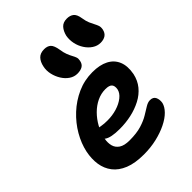

<svg xmlns="http://www.w3.org/2000/svg" viewBox="-236 -936 1060 1060"><g transform="rotate(-45 293.5 -406.0)"><path d="M253 10Q184 10 138.5 -8.5Q93 -27 68 -59.5Q43 -92 36.5 -134.5Q30 -177 40 -226Q51 -278 80.5 -329Q110 -380 154.5 -421.5Q199 -463 254.5 -488Q310 -513 373 -513Q430 -513 467.5 -493.5Q505 -474 520.5 -436.5Q536 -399 526 -345Q517 -303 492 -272.5Q467 -242 429.5 -222.5Q392 -203 348.5 -193.5Q305 -184 258 -184Q189 -184 163.5 -203Q138 -222 142 -244Q144 -258 152 -264.5Q160 -271 175 -271Q186 -271 201 -268Q216 -265 244 -265Q282 -265 316.5 -275.5Q351 -286 375 -305Q399 -324 404 -348Q408 -372 397.5 -384Q387 -396 357 -396Q323 -396 291.5 -381Q260 -366 233.5 -339.5Q207 -313 188 -278.5Q169 -244 161 -205Q156 -177 162 -153.5Q168 -130 189.5 -115.5Q211 -101 252 -101Q307 -101 344.5 -112.5Q382 -124 408 -140Q434 -156 453 -167.5Q472 -179 488 -179Q513 -179 521.5 -161Q530 -143 526 -119Q520 -95 497.5 -72Q475 -49 437.5 -30.5Q400 -12 353 -1Q306 10 253 10ZM520 -595Q495 -595 473 -609.5Q451 -624 435.5 -648Q420 -672 414 -700.5Q408 -729 413 -757Q420 -786 436 -804Q452 -822 482 -822Q507 -822 522.5 -809.5Q538 -797 543 -763Q547 -737 554.5 -720Q562 -703 568.5 -691Q575 -679 579 -667.5Q583 -656 580 -639Q575 -616 559.5 -605.5Q544 -595 520 -595ZM309 -565Q284 -565 262.5 -579.5Q241 -594 226 -618Q211 -642 204.5 -670.5Q198 -699 204 -726Q210 -756 226.5 -773.5Q243 -791 274 -791Q299 -791 313 -778Q327 -765 333 -728Q337 -701 344 -683.5Q351 -666 358 -653.5Q365 -641 368.5 -630.5Q372 -620 369 -606Q365 -584 349.5 -574.5Q334 -565 309 -565Z"/></g></svg>

Font: Shantell Sans SemiBold
Style: Italic
Weight: 600
Italic angle: -11°
Designer: Stephen Nixon, Anya Danilova, Shantell Martin
Foundry: Arrow Type
Version: Version 1.011;[c5ecc13dd]